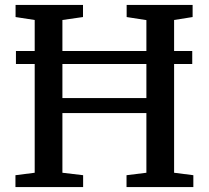

<svg xmlns="http://www.w3.org/2000/svg" viewBox="-20 -763 852 783"><path d="M121.5 -58.5V-681.5L43.5 -693.5V-743H318.5V-693.5L234.5 -681.5V-363H577V-681L496.5 -693.5V-743H765.5V-693.5L690 -681.5V-58.5L768.5 -48.5V0H496V-48.5L577 -58.5V-302H234.5V-58.5L319 -48.5V0H43V-48.5ZM764 -555V-502H45V-555Z"/></svg>

Font: Merriweather 28pt Medium
Style: Regular
Weight: 500
Version: Version 2.100